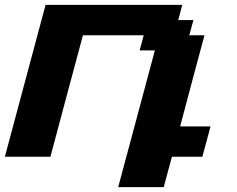

<svg xmlns="http://www.w3.org/2000/svg" viewBox="-20 -645 977 790"><path d="M466.3 125H653.8Q659.2 104 670.4 62.5Q681.6 21 687.5 0H812.5Q818.4 -21 829.6 -62.5Q840.8 -104 846.2 -125H721.2Q737.8 -187.5 771 -312.5Q804.2 -437.5 821.3 -500H758.8L775.9 -562.5H713.4L730 -625H167.5Q139.6 -520.5 83.7 -312.3Q27.8 -104 0 0H187.5Q209.5 -83 254.2 -250Q298.8 -417 321.3 -500H571.3L554.7 -437.5H617.2Z"/></svg>

Font: Faithful 32x
Style: SemiboldOblique
Weight: 400
Foundry: Faithful Resource Pack
Version: Version 1.0; January 27, 2023